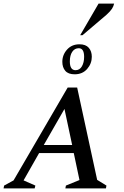

<svg xmlns="http://www.w3.org/2000/svg" viewBox="-40 -1055 694 1075"><path d="M-20 0 -17 -16 36 -45 339 -565H392L504 -48L556 -16L553 0H326L329 -16L405 -47L373 -198H179L92 -45L158 -16L154 0ZM205 -243H364L321 -445ZM378 -639Q342 -639 325.5 -658.5Q309 -678 309 -709Q309 -748 335.5 -777.5Q362 -807 405 -807Q440 -807 457 -787.5Q474 -768 474 -737Q474 -699 448 -669Q422 -639 378 -639ZM383 -662Q406 -662 418.5 -683.5Q431 -705 431 -737Q431 -785 401 -785Q378 -785 364.5 -765Q351 -745 351 -711Q351 -662 383 -662ZM409 -858 512 -1035H599Q596 -1020 587 -1006Q578 -992 556 -972L422 -858Z"/></svg>

Font: Spectral SC Medium
Style: Italic
Weight: 500
Italic angle: -10°
Designer: Jean-Baptiste Levee
Foundry: Production Type
Version: Version 2.001